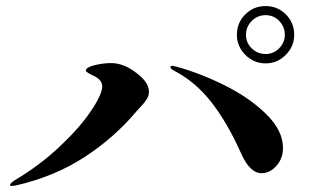

<svg xmlns="http://www.w3.org/2000/svg" viewBox="-20 -754 1040 633"><path d="M761 -639Q761 -679 788.5 -706.5Q816 -734 856 -734Q895 -734 922.5 -706.5Q950 -679 950 -639Q950 -601 922 -573Q894 -545 856 -545Q817 -545 789 -573Q761 -601 761 -639ZM919 -639Q919 -666 900.5 -685Q882 -704 856 -704Q829 -704 810 -685Q791 -666 791 -639Q791 -613 810 -594.5Q829 -576 856 -576Q882 -576 900.5 -595Q919 -614 919 -639ZM13 -145Q13 -149 29 -160Q110 -208 176 -270Q242 -332 279.5 -387.5Q317 -443 317 -469Q317 -491 289 -504Q263 -516 263 -521Q263 -532 291.5 -539Q320 -546 346 -546Q388 -546 429 -514Q471 -483 471 -452Q471 -438 463.5 -426.5Q456 -415 445.5 -404Q435 -393 430 -387Q357 -300 258.5 -236Q160 -172 34 -143Q24 -141 19 -141Q13 -141 13 -145ZM775 -248Q730 -349 677 -417Q624 -485 552 -522Q542 -528 542 -533Q542 -537 548 -537Q551 -537 559 -535Q640 -513 722 -472Q804 -431 858.5 -377Q913 -323 913 -266Q913 -232 891.5 -207.5Q870 -183 842 -183Q804 -183 775 -248Z"/></svg>

Font: Shippori Mincho ExtraBold
Style: Regular
Weight: 800
Designer: FONTDASU
Foundry: FONTDASU / Google Inc. / but / Adobe
Version: Version 3.110; ttfautohint (v1.8.3)